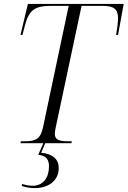

<svg xmlns="http://www.w3.org/2000/svg" viewBox="-20 -734 654 984"><path d="M85 0H202L176 59C220 64 231 87 231 119C231 176 202 218 147 218C132 218 113 215 94 209L91 219C113 226 133 230 158 230C229 230 281 192 281 127C281 82 250 54 191 49L212 0H346L348 -10H329C284 -10 261 -17 261 -48C261 -58 263 -69 266 -83L398 -704H504C563 -704 585 -688 585 -640C585 -621 582 -597 575 -555H585L614 -714H123L85 -555H95L108 -604C128 -684 161 -704 242 -704H332L201 -84C188 -21 163 -10 106 -10H87Z"/></svg>

Font: Noto Serif Display SemiCondensed Light
Style: Italic
Weight: 300
Width: 4
Italic angle: -12°
Designer: Monotype Design Team
Foundry: Monotype Imaging Inc.
Version: Version 2.009